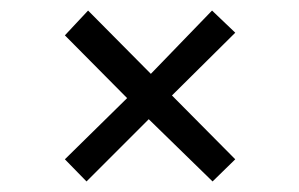

<svg xmlns="http://www.w3.org/2000/svg" viewBox="-20 -413 567 364"><path d="M306 -232 426 -111 383 -69 262 -187 144 -69 103 -111 221 -227 103 -346 147 -393 266 -273 382 -393 426 -351Z"/></svg>

Font: Libertinus Serif SemiBold
Style: Regular
Weight: 600
Designer: Philipp H. Poll, Khaled Hosny
Foundry: Caleb Maclennan
Version: Version 7.051;RELEASE